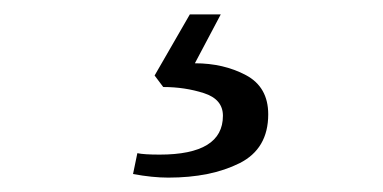

<svg xmlns="http://www.w3.org/2000/svg" viewBox="-20 -33 532 267"><path d="M165 209 171 180Q180 182 202 182Q290 182 290 128Q290 105 263.5 96.5Q237 88 207 88L195 72L244 -13H287L251 55Q291 55 322 71.5Q353 88 353 126Q353 174 313 194Q273 214 214 214Q192 214 165 209Z"/></svg>

Font: TavirajRegular
Style: Regular
Weight: 400
Designer: Katatrad Team
Foundry: CadsonDemak
Version: Version 1.001